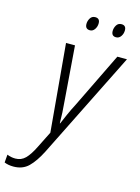

<svg xmlns="http://www.w3.org/2000/svg" viewBox="-245 -798 812 1117"><g transform="rotate(15 161.0 -239.5)"><path d="M214 -691Q214 -721 186 -721Q166 -721 156 -704.5Q146 -688 146 -670Q146 -639 175 -639Q192 -639 203 -655Q214 -671 214 -691ZM372 -691Q372 -721 344 -721Q324 -721 314 -704.5Q304 -688 304 -670Q304 -639 332 -639Q350 -639 361 -655Q372 -671 372 -691ZM108 109 427 -532H369L205 -195Q190 -167 174 -131Q158 -95 148 -71H146Q146 -132 139 -206L114 -532H60L107 -4L58 94Q33 145 8.5 169.5Q-16 194 -51 194Q-78 194 -101 184L-105 232Q-82 242 -50 242Q5 242 40 208Q75 174 108 109Z"/></g></svg>

Font: Noto Sans UI SemiCondensed Light
Style: Italic
Weight: 300
Width: 4
Designer: Monotype Design Team
Foundry: Monotype Imaging Inc.
Version: 1.001